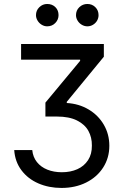

<svg xmlns="http://www.w3.org/2000/svg" viewBox="-20 -926 616 956"><path d="M288.1 -68.4Q331.1 -68.4 365 -83.5Q398.9 -98.6 418.5 -128.7Q438 -158.7 437.5 -201.2Q438 -241.7 420.2 -274.2Q402.3 -306.6 363.3 -326.2Q324.2 -345.7 263.7 -345.7H206.1V-415L378.9 -623V-628.9H85V-707H497.1V-643.6L312.5 -418.9V-413.1Q372.6 -409.7 420.9 -381.1Q469.2 -352.5 496.8 -305.2Q524.4 -257.8 524.4 -200.2Q524.4 -140.1 493.9 -92.3Q463.4 -44.4 409.2 -17.3Q355 9.8 286.1 9.8Q223.1 9.8 170.9 -12.9Q118.7 -35.6 86.7 -78.4Q54.7 -121.1 50.8 -178.7H140.6Q144 -144 163.8 -119.1Q183.6 -94.2 215.8 -81.3Q248 -68.4 288.1 -68.4ZM159.2 -850.6Q159.2 -874 175.8 -890.1Q192.4 -906.2 214.8 -906.2Q239.7 -906.2 255.6 -890.6Q271.5 -875 271.5 -850.6Q271.5 -828.1 255.4 -811.5Q239.3 -794.9 214.8 -794.9Q200.7 -794.9 187.7 -802.7Q174.8 -810.5 167 -823.5Q159.2 -836.4 159.2 -850.6ZM358.4 -850.6Q358.4 -874.5 375.2 -890.4Q392.1 -906.2 415 -906.2Q438.5 -906.2 454.6 -890.4Q470.7 -874.5 470.7 -850.6Q470.7 -835.9 463.4 -823.2Q456.1 -810.5 443.1 -802.7Q430.2 -794.9 415 -794.9Q400.4 -794.9 387.2 -802.7Q374 -810.5 366.2 -823.5Q358.4 -836.4 358.4 -850.6Z"/></svg>

Font: Pretendard GOV
Style: Regular
Weight: 400
Designer: Base glyphs from Inter by Rasmus Andersson; Hangeul glyphs from Noto Sans CJK(Source Han Sans) by Jang Soo-young and Kan
Foundry: Kil Hyung-jin
Version: Version 1.309